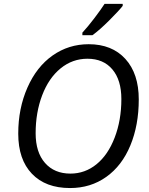

<svg xmlns="http://www.w3.org/2000/svg" viewBox="-20 -951 760 981"><path d="M689 -442.9Q689 -311.5 646 -207.8Q603 -104 522.9 -47.1Q442.9 9.8 337.9 9.8Q212.9 9.8 143.1 -63.2Q73.2 -136.2 73.2 -268.1Q73.2 -397 120.1 -503.4Q167 -609.9 248.8 -667.5Q330.6 -725.1 433.1 -725.1Q552.2 -725.1 620.6 -649.9Q689 -574.7 689 -442.9ZM426.8 -650.9Q350.1 -650.9 289.6 -601.6Q229 -552.2 195.6 -464.4Q162.1 -376.5 162.1 -270Q162.1 -172.9 210 -118.4Q257.8 -64 339.8 -64Q414.1 -64 472.9 -111.6Q531.7 -159.2 565.9 -248Q600.1 -336.9 600.1 -444.8Q600.1 -542 554.2 -596.4Q508.3 -650.9 426.8 -650.9ZM400.9 -784.2Q428.2 -813.5 462.2 -858.2Q496.1 -902.8 514.2 -931.2H606.9V-920.9Q588.4 -897 538.6 -847.2Q488.8 -797.4 452.1 -771H400.9Z"/></svg>

Font: CAA NEO Sans
Style: Italic
Weight: 400
Italic angle: -12°
Version: Version 1.10